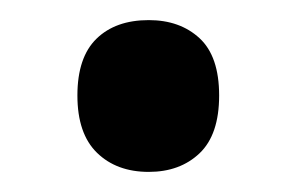

<svg xmlns="http://www.w3.org/2000/svg" viewBox="-20 -569 294 191"><path d="M57 -474Q57 -512 76 -530.5Q95 -549 128 -549Q159 -549 178.5 -531Q198 -513 198 -474Q198 -435 178.5 -416.5Q159 -398 128 -398Q96 -398 76.5 -417Q57 -436 57 -474Z"/></svg>

Font: Noto Sans Condensed SemiBold
Style: Regular
Weight: 600
Width: 3
Designer: Monotype Design Team
Foundry: Monotype Imaging Inc.
Version: Version 2.013; ttfautohint (v1.8.4.7-5d5b)